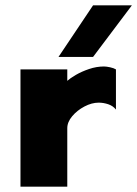

<svg xmlns="http://www.w3.org/2000/svg" viewBox="-20 -702 516 722"><path d="M57 0V-441H233V-398Q244 -408 265.5 -420.5Q287 -433 315 -442.5Q343 -452 371 -452Q380 -452 394 -449Q408 -446 416 -441V-290Q405 -304 387 -310Q369 -316 351 -316Q325 -316 297.5 -301.5Q270 -287 251.5 -265Q233 -243 233 -220V0ZM200 -488 330 -682H476L330 -488Z"/></svg>

Font: Teachers ExtraBold
Style: Regular
Weight: 800
Designer: Alfredo Marco Pradil, Chank Diesel
Version: Version 1.001